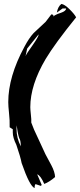

<svg xmlns="http://www.w3.org/2000/svg" viewBox="-20 -818 407 976"><path d="M316 -775H298L269 -754Q274 -784 292 -798Q308 -796 333 -771.5Q358 -747 367 -730Q258 -595 212 -518Q134 -386 134 -273Q134 -263 137 -234Q140 -210 139 -195Q150 -163 174 -114Q204 -50 211 -34Q226 -6 241 22Q259 56 260 82Q231 107 205 117Q187 75 169 68L192 122L188 127Q160 118 162 118Q156 118 156 138Q131 129 90 11Q84 -21 63 -82Q45 -118 45 -145V-161L29 -171V-182Q30 -202 26 -241Q22 -280 22 -299Q22 -428 104 -580Q127 -624 151 -650Q156 -655 212 -707Q221 -720 241 -745Q255 -744 251 -734Q259 -743 290 -753Q316 -762 316 -775ZM176 -643 118 -571 110 -533Q114 -544 147 -590Q176 -632 176 -641ZM86 -74Q85 -107 78 -115Q70 -137 65 -181Q64 -173 64 -164Q64 -115 86 -74Z"/></svg>

Font: Ode an Erik AH
Style: Regular
Weight: 400
Designer: Andreas Höfeld
Foundry: Fontgrube AH
Version: Version 2.00